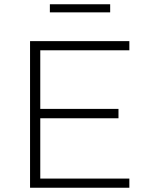

<svg xmlns="http://www.w3.org/2000/svg" viewBox="-20 -881 690 901"><path d="M121 0V-688H587V-645H169V-370H536V-326H169V-43H587V0ZM214 -823V-861H497V-823Z"/></svg>

Font: Saira SemiExpanded ExtraLight
Style: Regular
Weight: 250
Width: 6
Designer: Hector Gatti with collaboration of the Omnibus-Type team
Foundry: Omnibus-Type
Version: Version 1.101